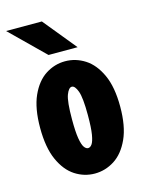

<svg xmlns="http://www.w3.org/2000/svg" viewBox="-110 -782 671 864"><g transform="rotate(-15 225.0 -350.5)"><path d="M224 11Q175 11 132.8 -16.2Q90.5 -43.5 64.5 -101.5Q38.5 -159.5 38.5 -251Q38.5 -342 64.5 -399.8Q90.5 -457.5 132.8 -484.8Q175 -512 224 -512Q273 -512 315.8 -484.8Q358.5 -457.5 385 -399.8Q411.5 -342 411.5 -251Q411.5 -159.5 385 -101.5Q358.5 -43.5 315.8 -16.2Q273 11 224 11ZM224 -107.5Q234 -107.5 242.2 -119Q250.5 -130.5 255.8 -161.5Q261 -192.5 261 -251Q261 -333 249.8 -363.2Q238.5 -393.5 224 -393.5Q209.5 -393.5 198.2 -364Q187 -334.5 187 -251Q187 -193 192.2 -162Q197.5 -131 206 -119.2Q214.5 -107.5 224 -107.5ZM160 -558.5 3.5 -712H170L295.5 -558.5Z"/></g></svg>

Font: Trispace Condensed
Style: Bold
Weight: 700
Width: 3
Designer: Tyler Finck
Foundry: Etcetera Type Company
Version: Version 1.210; ttfautohint (v1.8.3)